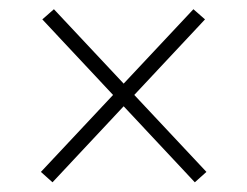

<svg xmlns="http://www.w3.org/2000/svg" viewBox="-20 -514 523 406"><path d="M416.5 -150.5 392 -128.5 69.5 -473 94 -494.5ZM66.5 -150.5 389 -494.5 413.5 -473 91 -128.5Z"/></svg>

Font: Anek Bangla Medium ExtraLight
Style: Regular
Weight: 250
Version: Version 1.003